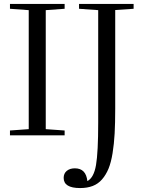

<svg xmlns="http://www.w3.org/2000/svg" viewBox="-20 -683 717 969"><path d="M30.3 0V-24.4L125 -31.2V-631.8L30.3 -638.7V-663.1H306.2V-638.7L210.9 -631.8V-31.2L306.2 -24.4V0ZM384.3 266.1Q301.3 266.1 301.3 214.8Q301.3 192.4 316.9 179.4Q332.5 166.5 357.9 166.5Q414.1 166.5 420.9 231Q453.6 213.9 464.6 149.7Q475.6 85.4 475.6 -64.9V-631.8L378.9 -638.7V-663.1H654.3V-638.7L561.5 -632.3V-133.3Q561.5 -62.5 558.6 -9.5Q555.7 43.5 548.1 90.3Q540.5 137.2 527.6 168.5Q514.6 199.7 494.9 222.4Q475.1 245.1 447.8 255.6Q420.4 266.1 384.3 266.1Z"/></svg>

Font: Elstob 18pt
Style: Regular
Weight: 400
Designer: Peter S. Baker
Version: Version 1.015